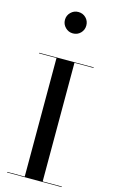

<svg xmlns="http://www.w3.org/2000/svg" viewBox="-154 -1106 688 1162"><g transform="rotate(15 190.0 -525.0)"><path d="M19 0V-3.5H128.5V-746.5H19V-750H361V-746.5H241V-3.5H361V0ZM185 -916Q157.5 -916 137.8 -935.8Q118 -955.5 118 -983Q118 -1011 137.8 -1030.5Q157.5 -1050 185 -1050Q213.5 -1050 232.8 -1030.5Q252 -1011 252 -983Q252 -955 232.8 -935.5Q213.5 -916 185 -916Z"/></g></svg>

Font: Bodoni Moda 48pt Medium
Style: Regular
Weight: 500
Designer: Owen Earl
Foundry: indestructible type
Version: Version 2.005